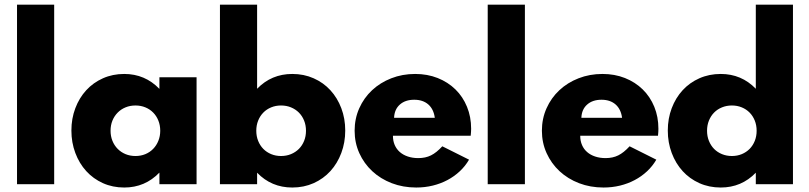

<svg xmlns="http://www.w3.org/2000/svg" viewBox="-20 -802 3524 836"><path d="M54.1 0V-781.8H215.9V0Z M290.9 -233.6Q290.9 -285.9 308 -330.9Q325 -375.9 355.5 -409.1Q385.9 -442.3 428.2 -461.1Q470.5 -480 520.9 -480Q611.4 -480 674.1 -415V-465.5H835.9V0H674.1V-50.5Q611.4 14.5 520.9 14.5Q470.5 14.5 428.2 -4.5Q385.9 -23.6 355.5 -57Q325 -90.5 308 -135.9Q290.9 -181.4 290.9 -233.6ZM461.4 -232.7Q461.4 -209.1 469.5 -188.9Q477.7 -168.6 492.3 -153.9Q506.8 -139.1 526.6 -130.9Q546.4 -122.7 570 -122.7Q593.2 -122.7 613 -130.9Q632.7 -139.1 647 -153.9Q661.4 -168.6 669.5 -188.9Q677.7 -209.1 677.7 -232.7Q677.7 -256.8 669.5 -277Q661.4 -297.3 647 -311.8Q632.7 -326.4 613 -334.5Q593.2 -342.7 570 -342.7Q546.4 -342.7 526.6 -334.5Q506.8 -326.4 492.3 -311.6Q477.7 -296.8 469.5 -276.8Q461.4 -256.8 461.4 -232.7Z M1099.5 -781.8V-415.5Q1161.8 -480 1252.7 -480Q1303.2 -480 1345.7 -461.1Q1388.2 -442.3 1418.6 -409.1Q1449.1 -375.9 1466.1 -330.9Q1483.2 -285.9 1483.2 -233.6Q1483.2 -181.4 1466.1 -135.9Q1449.1 -90.5 1418.6 -57Q1388.2 -23.6 1345.7 -4.5Q1303.2 14.5 1252.7 14.5Q1161.8 14.5 1099.5 -50V0H937.7V-781.8ZM1095.9 -232.7Q1095.9 -208.6 1104.1 -188.4Q1112.3 -168.2 1126.6 -153.6Q1140.9 -139.1 1160.7 -130.9Q1180.5 -122.7 1203.6 -122.7Q1227.3 -122.7 1247 -130.9Q1266.8 -139.1 1281.4 -153.6Q1295.9 -168.2 1304.1 -188.4Q1312.3 -208.6 1312.3 -232.7Q1312.3 -256.8 1304.1 -277Q1295.9 -297.3 1281.4 -311.8Q1266.8 -326.4 1247 -334.5Q1227.3 -342.7 1203.6 -342.7Q1180.5 -342.7 1160.7 -334.5Q1140.9 -326.4 1126.6 -311.8Q1112.3 -297.3 1104.1 -277Q1095.9 -256.8 1095.9 -232.7Z M1792.3 14.5Q1735 14.5 1685.9 -4.3Q1636.8 -23.2 1600.9 -56.6Q1565 -90 1544.5 -135.2Q1524.1 -180.5 1524.1 -232.7Q1524.1 -285.5 1544.3 -330.7Q1564.5 -375.9 1600 -409.1Q1635.5 -442.3 1683.6 -461.1Q1731.8 -480 1787.7 -480Q1840.9 -480 1885.7 -462.3Q1930.5 -444.5 1963 -412.7Q1995.5 -380.9 2013.4 -337Q2031.4 -293.2 2031.4 -241.4Q2031.4 -234.5 2030.9 -227.7Q2030.5 -220.9 2029.5 -210.9H1690.9Q1690.9 -188.6 1698.6 -170.7Q1706.4 -152.7 1720.9 -140Q1735.5 -127.3 1755.9 -120.5Q1776.4 -113.6 1801.4 -113.6Q1832.7 -113.6 1856.6 -125.5Q1880.5 -137.3 1905.9 -165L2022.3 -106.8Q2005.9 -78.6 1981.8 -56.1Q1957.7 -33.6 1928.2 -18Q1898.6 -2.3 1864.3 6.1Q1830 14.5 1792.3 14.5ZM1873.2 -289.1Q1868.2 -326.8 1844.8 -347.3Q1821.4 -367.7 1783.6 -367.7Q1744.5 -367.7 1720.9 -346.6Q1697.3 -325.5 1695.9 -289.1Z M2103.6 0V-781.8H2265.5V0Z M2607.7 14.5Q2550.5 14.5 2501.4 -4.3Q2452.3 -23.2 2416.4 -56.6Q2380.5 -90 2360 -135.2Q2339.5 -180.5 2339.5 -232.7Q2339.5 -285.5 2359.8 -330.7Q2380 -375.9 2415.5 -409.1Q2450.9 -442.3 2499.1 -461.1Q2547.3 -480 2603.2 -480Q2656.4 -480 2701.1 -462.3Q2745.9 -444.5 2778.4 -412.7Q2810.9 -380.9 2828.9 -337Q2846.8 -293.2 2846.8 -241.4Q2846.8 -234.5 2846.4 -227.7Q2845.9 -220.9 2845 -210.9H2506.4Q2506.4 -188.6 2514.1 -170.7Q2521.8 -152.7 2536.4 -140Q2550.9 -127.3 2571.4 -120.5Q2591.8 -113.6 2616.8 -113.6Q2648.2 -113.6 2672 -125.5Q2695.9 -137.3 2721.4 -165L2837.7 -106.8Q2821.4 -78.6 2797.3 -56.1Q2773.2 -33.6 2743.6 -18Q2714.1 -2.3 2679.8 6.1Q2645.5 14.5 2607.7 14.5ZM2688.6 -289.1Q2683.6 -326.8 2660.2 -347.3Q2636.8 -367.7 2599.1 -367.7Q2560 -367.7 2536.4 -346.6Q2512.7 -325.5 2511.4 -289.1Z M2887.7 -233.6Q2887.7 -285.9 2904.8 -330.9Q2921.8 -375.9 2952.3 -409.1Q2982.7 -442.3 3025.2 -461.1Q3067.7 -480 3118.2 -480Q3208.6 -480 3270.9 -415.5V-781.8H3432.7V0H3270.9V-50Q3208.6 14.5 3118.2 14.5Q3067.7 14.5 3025.2 -4.5Q2982.7 -23.6 2952.3 -57Q2921.8 -90.5 2904.8 -135.9Q2887.7 -181.4 2887.7 -233.6ZM3058.6 -232.7Q3058.6 -208.6 3066.8 -188.4Q3075 -168.2 3089.3 -153.6Q3103.6 -139.1 3123.6 -130.9Q3143.6 -122.7 3166.8 -122.7Q3190 -122.7 3209.8 -130.9Q3229.5 -139.1 3243.9 -153.6Q3258.2 -168.2 3266.4 -188.4Q3274.5 -208.6 3274.5 -232.7Q3274.5 -256.8 3266.4 -277Q3258.2 -297.3 3243.9 -311.8Q3229.5 -326.4 3209.8 -334.5Q3190 -342.7 3166.8 -342.7Q3143.6 -342.7 3123.6 -334.5Q3103.6 -326.4 3089.3 -311.8Q3075 -297.3 3066.8 -277Q3058.6 -256.8 3058.6 -232.7Z"/></svg>

Font: Spartan ExtBd
Style: Regular
Weight: 800
Designer: Matt Bailey, Mirko Velimirovic
Foundry: Matt Bailey
Version: Version 1.005